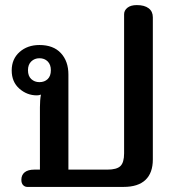

<svg xmlns="http://www.w3.org/2000/svg" viewBox="-20 -735 696 755"><path d="M64 -28Q64 -47 77 -57.5Q90 -68 115 -68H137V-313Q137 -342 141 -363Q133 -360 125 -360Q86 -360 56 -386.5Q26 -413 26 -458Q26 -503 57 -530.5Q88 -558 135 -558Q190 -558 219.5 -526Q249 -494 249 -442V-68H402Q439 -68 453.5 -82Q468 -96 468 -132V-679Q468 -694 481 -704.5Q494 -715 518 -715Q548 -715 564.5 -702.5Q581 -690 581 -667V-108Q581 -55 552 -27.5Q523 0 466 0H87Q78 0 71 -7Q64 -14 64 -28ZM180 -459Q180 -481 167.5 -493.5Q155 -506 135 -506Q116 -506 103 -493.5Q90 -481 90 -459Q90 -436 103 -424Q116 -412 135 -412Q155 -412 167.5 -424Q180 -436 180 -459Z"/></svg>

Font: MaitreeSemiBold
Style: Regular
Weight: 600
Designer: CadsonDemak Team
Foundry: CadsonDemak
Version: Version 1.000